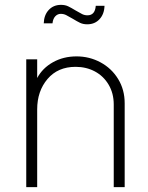

<svg xmlns="http://www.w3.org/2000/svg" viewBox="-20 -770 610 790"><path d="M88 -526H133V-449Q155 -490 198 -514Q241 -538 295 -538Q348 -538 393.5 -513.5Q439 -489 466 -445Q493 -401 493 -345V0H448V-340Q448 -386 427 -421.5Q406 -457 370.5 -476Q335 -495 291 -495Q218 -495 175.5 -445Q133 -395 133 -320V0H88ZM279 -693Q262 -703 252 -708Q242 -713 230 -713Q217 -713 207.5 -703Q198 -693 196 -674H160Q161 -708 180.5 -729Q200 -750 231 -750Q248 -750 260.5 -744Q273 -738 291 -727Q308 -717 318 -712Q328 -707 340 -707Q371 -707 374 -746H410Q409 -712 389.5 -691Q370 -670 339 -670Q322 -670 309.5 -676Q297 -682 279 -693Z"/></svg>

Font: Eudoxus Sans ExtraLight
Style: Regular
Weight: 200
Designer: Stijn de Vries
Foundry: tokotype
Version: Version 2.005